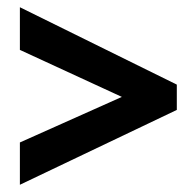

<svg xmlns="http://www.w3.org/2000/svg" viewBox="-20 -625 543 531"><path d="M35 -231 317 -357 35 -487V-605L469 -391V-321L35 -114Z"/></svg>

Font: Noto Sans Condensed
Style: Bold
Weight: 700
Width: 3
Designer: Monotype Design Team
Foundry: Monotype Imaging Inc.
Version: Version 2.013; ttfautohint (v1.8.4.7-5d5b)